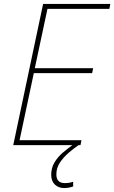

<svg xmlns="http://www.w3.org/2000/svg" viewBox="-20 -734 578 971"><path d="M47 0 198 -714H538L533 -689H220L156 -389H451L446 -364H151L79 -25H392L387 0ZM304 217Q276 217 257.5 199.5Q239 182 239 150Q239 115 255.5 87.5Q272 60 296.5 39Q321 18 346 0H377Q354 16 328 38Q302 60 283.5 87.5Q265 115 265 148Q265 192 308 192Q321 192 331.5 190Q342 188 350 185V209Q342 212 330 214.5Q318 217 304 217Z"/></svg>

Font: Noto Sans Disp Thin
Style: Italic
Weight: 100
Italic angle: -12°
Designer: Monotype Design Team
Foundry: Monotype Imaging Inc.
Version: Version 2.000;GOOG;noto-source:20170915:90ef993387c0